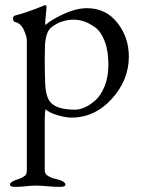

<svg xmlns="http://www.w3.org/2000/svg" viewBox="-20 -446 559 751"><path d="M274 -17Q291 -17 311.5 -26Q332 -35 353.5 -54Q375 -73 389.5 -109.5Q404 -146 404 -193Q404 -247 389.5 -285Q375 -323 351.5 -339.5Q328 -356 308 -362.5Q288 -369 268 -369Q220 -369 182 -340Q159 -323 156 -269Q156 -261 155.5 -239.5Q155 -218 155 -205Q155 -157 157 -115Q160 -62 181 -42Q208 -17 274 -17ZM85 220V-287Q85 -304 73 -329.5Q61 -355 39 -360Q31 -362 31 -373Q31 -383 38 -385Q80 -395 154 -425L155 -426H156Q162 -426 162 -417Q162 -412 159.5 -389Q157 -366 157 -357Q157 -349 158 -348Q177 -367 227.5 -390.5Q278 -414 320 -414Q394 -414 439 -357Q484 -300 484 -225Q484 -133 417.5 -59.5Q351 14 259 14Q237 14 205 4.5Q173 -5 159 -18Q155 -18 155 33V220Q155 228 158.5 233.5Q162 239 170 243.5Q178 248 183.5 250Q189 252 200 254.5Q211 257 213 258Q236 266 236 276Q236 285 214 285Q194 285 165.5 282.5Q137 280 120 280Q103 280 81.5 282.5Q60 285 40 285Q19 285 19 276Q19 266 42 258Q75 248 82 236Q85 229 85 220Z"/></svg>

Font: EB Garamond 08
Style: Regular
Weight: 400
Version: Version 0.016 ; ttfautohint (v1.5)